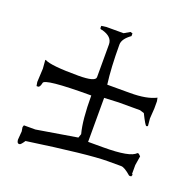

<svg xmlns="http://www.w3.org/2000/svg" viewBox="-163 -1359 1316 1310"><g transform="rotate(20 495.0 -704.5)"><path d="M564.5 -1194.3 580.1 -1189.5V-1169.9Q522.5 -1128.9 522.5 -1087.9Q522.5 -918 538.1 -801.8H704.1Q825.2 -801.8 890.6 -835.9L895.5 -811.5V-758.8L890.6 -685.5L895.5 -632.8L890.6 -627.9H884.8Q877 -627.9 838.9 -705.1L807.6 -714.8H652.3L548.8 -710V-390.6H657.2Q854.5 -390.6 890.6 -433.6H900.4L916 -418.9L905.3 -351.6V-288.1L911.1 -283.2L905.3 -269.5H890.6Q841.8 -312.5 817.4 -312.5H719.7Q580.1 -312.5 145.5 -250Q123 -215.8 114.3 -215.8H108.4Q96.7 -215.8 93.8 -240.2L98.6 -302.7L93.8 -332L98.6 -346.7H181.6L476.6 -395.5L486.3 -423.8Q460.9 -517.6 460.9 -695.3H455.1Q119.1 -695.3 119.1 -661.1Q112.3 -627.9 98.6 -627.9H87.9L83 -656.2L87.9 -753.9L83 -816.4H87.9Q131.8 -792 331.1 -792Q455.1 -792 455.1 -826.2V-1063.5Q455.1 -1120.1 377.9 -1140.6Q362.3 -1140.6 362.3 -1150.4V-1165L398.4 -1169.9H522.5Z"/></g></svg>

Font: EG Dragon Caps 
Style: Regular
Weight: 400
Designer: Bill Roach / W.K. Roach
Version: Version 1.00 April 18, 2012, initial release